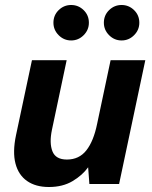

<svg xmlns="http://www.w3.org/2000/svg" viewBox="-20 -737 607 769"><path d="M176 12Q123 12 88.5 -12Q54 -36 42 -82Q30 -128 44 -195L108 -496H247L188 -217Q177 -164 190 -131Q203 -98 248 -98Q297 -98 326 -135Q355 -172 369 -241L423 -496H562L457 0H338L333 -67Q310 -35 270.5 -11.5Q231 12 176 12ZM467 -575Q438 -575 417 -596Q396 -617 396 -646Q396 -676 417 -696.5Q438 -717 467 -717Q496 -717 517 -696.5Q538 -676 538 -646Q538 -617 517 -596Q496 -575 467 -575ZM265 -575Q236 -575 215 -596Q194 -617 194 -646Q194 -676 215 -696.5Q236 -717 265 -717Q294 -717 315 -696.5Q336 -676 336 -646Q336 -617 315 -596Q294 -575 265 -575Z"/></svg>

Font: Atkinson Hyperlegible Next
Style: Bold Italic
Weight: 700
Italic angle: -12°
Designer: Elliott Scott, Megan Eiswerth, Linus Boman, Theodore Petrosky, Letters from Sweden
Foundry: Applied Design Works, Letters from Sweden
Version: Version 2.001